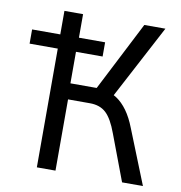

<svg xmlns="http://www.w3.org/2000/svg" viewBox="-79 -779 803 852"><g transform="rotate(10 322.0 -352.5)"><path d="M143 0V-535H16V-599H143V-705H227V-599H345V-535H225V-393H357L330 -367L503 -705H598L412 -353L377 -389Q409 -385 435.5 -367.5Q462 -350 484 -319.5Q506 -289 523 -245L621 0H527L449 -207Q426 -270 398.5 -295.5Q371 -321 326 -321H227V0Z"/></g></svg>

Font: Nunito Sans 7pt Condensed
Style: Regular
Weight: 400
Width: 3
Designer: Vernon Adams
Foundry: Vernon Adams
Version: Version 3.101;gftools[0.9.27]